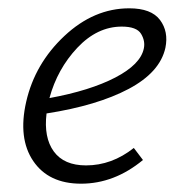

<svg xmlns="http://www.w3.org/2000/svg" viewBox="-20 -438 432 462"><path d="M291 -418Q344 -418 365 -390Q386 -362 378 -323Q365 -264 289.5 -224Q214 -184 92 -165Q85 -107 109.5 -73.5Q134 -40 187 -40Q249 -40 302 -82L324 -53Q255 4 175 4Q97 4 60 -50.5Q23 -105 43 -193Q64 -285 135 -351.5Q206 -418 291 -418ZM326 -321Q330 -339 319.5 -356.5Q309 -374 273 -374Q214 -374 166 -323Q118 -272 99 -202Q197 -220 257.5 -251.5Q318 -283 326 -321Z"/></svg>

Font: EauTestInfant Semilight
Style: Italic
Weight: 300
Italic angle: -12°
Designer: Christian Thalmann (Catharsis Fonts)
Version: Version 0.001;PS 000.001;hotconv 1.0.88;makeotf.lib2.5.64775